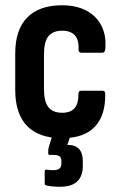

<svg xmlns="http://www.w3.org/2000/svg" viewBox="-20 -521 462 735"><path d="M217.6 8Q129.4 8 83.9 -38.6Q38.3 -85.3 38.3 -176.7V-317Q38.3 -407.4 84.4 -454.1Q130.4 -500.8 217.1 -500.8Q272.3 -500.8 310.9 -480.2Q349.4 -459.6 368.3 -422.3Q387.3 -385 383.3 -335.6Q382.4 -319.2 371.9 -319.2H291Q280.6 -319.2 280.6 -332.1Q282.6 -368.2 266.5 -385.8Q250.3 -403.5 218.5 -403.5Q182.7 -403.5 165.5 -382.5Q148.3 -361.5 148.3 -312.1V-181.6Q148.3 -132.2 165.3 -110.8Q182.2 -89.3 218.1 -89.3Q250.3 -89.3 265.5 -106.9Q280.6 -124.5 280.1 -159.6Q280.1 -173.6 290 -173.6H372.4Q382.8 -173.6 382.8 -161.7Q384.3 -79.1 342.7 -35.5Q301.1 8 217.6 8ZM208.2 194Q193.8 194 181.4 192.7Q169 191.5 159.5 189.5Q154.6 188 152.8 186.5Q151.1 185 151.1 180.5V136Q151.1 127.5 159 128.5Q164 129.5 170.5 130Q177 130.5 184 130.5Q200.6 130.5 207.8 124Q215 117.5 215 105.9V96.3Q215 81.7 207.3 76.9Q199.5 72.1 185.5 72.1H171Q164.5 72.1 164.5 65.6Q164.5 61.1 164.7 54.9Q165 48.7 166 44.7L189.4 -32.1Q192.4 -39.6 199.3 -39.6H251.7Q262.6 -39.6 258.6 -28.1L237.8 34.2H244.2Q269.1 34.2 283 49.9Q297 65.6 297 94.7V114.2Q297 153.2 275.6 173.6Q254.3 194 208.2 194Z"/></svg>

Font: Sofia Sans Condensed
Style: Regular
Weight: 400
Designer: Botio Nikoltchev, Ani Petrova
Foundry: lettersoup
Version: Version 4.100